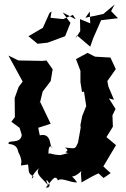

<svg xmlns="http://www.w3.org/2000/svg" viewBox="-20 -802 569 864"><path d="M252 -104C208 -106 210 -115 198 -110C199 -113 195 -157 216 -139C201 -130 218 -207 159 -193L152 -227L208 -245L161 -343L156 -324L172 -390L208 -437L217 -490L189 -530L172 -528L63 -530L18 -552C39 -513 61 -474 82 -435L64 -411L46 -361L47 -275L31 -254L68 -227L78 -195C73 -150 12 -177 19 -154C53 -153 60 -132 62 -118C99 -52 44 -53 106 -62C112 -31 103 -23 131 -8C116 18 121 -15 156 -46C136 -18 171 -1 198 34C166 -29 232 46 186 42C214 10 228 -20 241 10C256 -5 295 20 327 19C292 -32 296 16 346 -32C342 -13 349 -22 344 -24L347 19C371 5 395 -9 423 -22L446 -1L478 -23L445 -53L502 -149L459 -185L488 -232L486 -283L500 -312L470 -359L493 -353L468 -412L463 -437L501 -491L477 -543L408 -547L374 -564L322 -536L342 -483V-433L349 -388L358 -390L368 -325L350 -280L342 -240L343 -227L331 -160C317 -130 322 -133 272 -138C304 -118 255 -120 287 -113ZM384 -750 386 -697 340 -716 341 -662 319 -628 326 -643 386 -592 399 -629 435 -711 511 -720 480 -752 496 -782 445 -739 364 -722ZM212 -750 203 -744 173 -677 108 -639 149 -605 194 -610 273 -639 297 -699 262 -746 321 -715 308 -735 264 -716 207 -722Z"/></svg>

Font: Asimov Aggro
Style: Condensed
Weight: 500
Designer: Google
Version: Version 2.000980; 2014